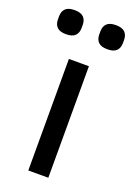

<svg xmlns="http://www.w3.org/2000/svg" viewBox="-163 -782 584 838"><g transform="rotate(20 129.0 -363.5)"><path d="M82 0V-518H175V0ZM33 -615Q4 -615 -9 -628Q-22 -641 -22 -664V-678Q-22 -701 -9 -714Q4 -727 33 -727Q62 -727 75 -714Q88 -701 88 -678V-664Q88 -641 75 -628Q62 -615 33 -615ZM225 -615Q196 -615 183 -628Q170 -641 170 -664V-678Q170 -701 183 -714Q196 -727 225 -727Q254 -727 267 -714Q280 -701 280 -678V-664Q280 -641 267 -628Q254 -615 225 -615Z"/></g></svg>

Font: IBM Plex Sans Text
Style: Regular
Weight: 450
Designer: Mike Abbink, Paul van der Laan, Pieter van Rosmalen
Foundry: Bold Monday
Version: Version 3.005